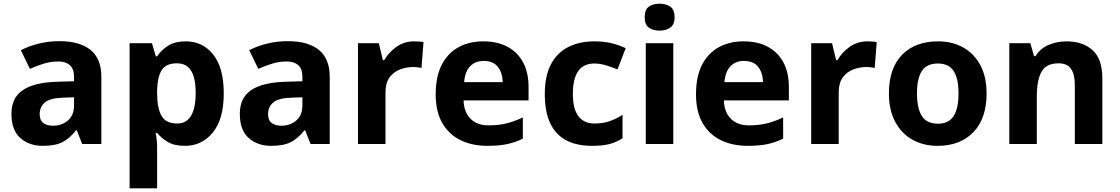

<svg xmlns="http://www.w3.org/2000/svg" viewBox="-20 -780 6066 1040"><path d="M302 -557Q412 -557 470.5 -509.5Q529 -462 529 -364V0H425L396 -74H392Q357 -30 318 -10Q279 10 211 10Q138 10 90 -32.5Q42 -75 42 -163Q42 -250 103 -291.5Q164 -333 286 -337L381 -340V-364Q381 -407 358.5 -427Q336 -447 296 -447Q256 -447 218 -435.5Q180 -424 142 -407L93 -508Q137 -531 190.5 -544Q244 -557 302 -557ZM323 -251Q251 -249 223 -225Q195 -201 195 -162Q195 -128 215 -113.5Q235 -99 267 -99Q315 -99 348 -127.5Q381 -156 381 -208V-253Z M986 -556Q1078 -556 1135 -484.5Q1192 -413 1192 -274Q1192 -135 1133 -62.5Q1074 10 982 10Q923 10 888 -11.5Q853 -33 831 -60H823Q827 -41 829 -20.5Q831 0 831 20V240H682V-546H803L824 -475H831Q853 -508 890 -532Q927 -556 986 -556ZM938 -437Q880 -437 856.5 -401Q833 -365 831 -291V-275Q831 -196 854.5 -153.5Q878 -111 940 -111Q974 -111 996 -130Q1018 -149 1029 -186Q1040 -223 1040 -276Q1040 -356 1015.5 -396.5Q991 -437 938 -437Z M1539 -557Q1649 -557 1707.5 -509.5Q1766 -462 1766 -364V0H1662L1633 -74H1629Q1594 -30 1555 -10Q1516 10 1448 10Q1375 10 1327 -32.5Q1279 -75 1279 -163Q1279 -250 1340 -291.5Q1401 -333 1523 -337L1618 -340V-364Q1618 -407 1595.5 -427Q1573 -447 1533 -447Q1493 -447 1455 -435.5Q1417 -424 1379 -407L1330 -508Q1374 -531 1427.5 -544Q1481 -557 1539 -557ZM1560 -251Q1488 -249 1460 -225Q1432 -201 1432 -162Q1432 -128 1452 -113.5Q1472 -99 1504 -99Q1552 -99 1585 -127.5Q1618 -156 1618 -208V-253Z M2224 -556Q2235 -556 2250 -555Q2265 -554 2274 -552L2263 -412Q2256 -414 2242.5 -415.5Q2229 -417 2219 -417Q2181 -417 2146 -403.5Q2111 -390 2089.5 -360Q2068 -330 2068 -278V0H1919V-546H2032L2054 -454H2061Q2085 -496 2127 -526Q2169 -556 2224 -556Z M2598 -556Q2674 -556 2728.5 -527Q2783 -498 2813 -443Q2843 -388 2843 -308V-236H2491Q2493 -173 2528.5 -137Q2564 -101 2627 -101Q2680 -101 2723 -111.5Q2766 -122 2812 -144V-29Q2772 -9 2727.5 0.5Q2683 10 2620 10Q2538 10 2475 -20.5Q2412 -51 2376 -113Q2340 -175 2340 -269Q2340 -365 2372.5 -428.5Q2405 -492 2463 -524Q2521 -556 2598 -556ZM2599 -450Q2556 -450 2527.5 -422Q2499 -394 2494 -335H2703Q2702 -385 2677 -417.5Q2652 -450 2599 -450Z M3186 10Q3105 10 3048 -19.5Q2991 -49 2961 -111Q2931 -173 2931 -270Q2931 -370 2965 -433Q2999 -496 3059.5 -526Q3120 -556 3199 -556Q3255 -556 3296.5 -545Q3338 -534 3369 -519L3325 -404Q3290 -418 3259.5 -427Q3229 -436 3199 -436Q3083 -436 3083 -271Q3083 -189 3113.5 -150Q3144 -111 3199 -111Q3246 -111 3282 -123.5Q3318 -136 3352 -158V-31Q3318 -9 3280.5 0.5Q3243 10 3186 10Z M3627 -546V0H3478V-546ZM3553 -760Q3586 -760 3610 -744.5Q3634 -729 3634 -686.8Q3634 -646 3610 -630Q3586 -614 3553 -614Q3518.7 -614 3495.4 -630Q3472 -646 3472 -686.8Q3472 -729 3495.4 -744.5Q3518.7 -760 3553 -760Z M4008 -556Q4084 -556 4138.5 -527Q4193 -498 4223 -443Q4253 -388 4253 -308V-236H3901Q3903 -173 3938.5 -137Q3974 -101 4037 -101Q4090 -101 4133 -111.5Q4176 -122 4222 -144V-29Q4182 -9 4137.5 0.5Q4093 10 4030 10Q3948 10 3885 -20.5Q3822 -51 3786 -113Q3750 -175 3750 -269Q3750 -365 3782.5 -428.5Q3815 -492 3873 -524Q3931 -556 4008 -556ZM4009 -450Q3966 -450 3937.5 -422Q3909 -394 3904 -335H4113Q4112 -385 4087 -417.5Q4062 -450 4009 -450Z M4679 -556Q4690 -556 4705 -555Q4720 -554 4729 -552L4718 -412Q4711 -414 4697.5 -415.5Q4684 -417 4674 -417Q4636 -417 4601 -403.5Q4566 -390 4544.5 -360Q4523 -330 4523 -278V0H4374V-546H4487L4509 -454H4516Q4540 -496 4582 -526Q4624 -556 4679 -556Z M5324 -273.7Q5324 -138 5252.5 -64Q5181 10 5058 10Q4982.1 10 4922.8 -23.1Q4863.4 -56.2 4829.2 -119.8Q4795 -183.4 4795 -274Q4795 -410 4866 -483Q4937 -556 5061 -556Q5138.4 -556 5197.2 -523Q5256 -490 5290 -427.3Q5324 -364.5 5324 -273.7ZM4947 -274Q4947 -193 4973.5 -151.5Q5000 -110 5059.9 -110Q5119 -110 5145.5 -151.5Q5172 -193 5172 -274Q5172 -355 5145.5 -395.5Q5119 -436 5059.5 -436Q5000 -436 4973.5 -395.5Q4947 -355 4947 -274Z M5757 -556Q5845 -556 5898 -508.5Q5951 -461 5951 -356V0H5802V-319Q5802 -378 5781 -407.5Q5760 -437 5714 -437Q5646 -437 5621 -390.5Q5596 -344 5596 -257V0H5447V-546H5561L5581 -476H5589Q5615 -518 5660.5 -537Q5706 -556 5757 -556Z"/></svg>

Font: Noto Sans Balinese
Style: Regular
Weight: 400
Designer: Aditya Bayu, David Williams
Foundry: David Williams
Version: Version 2.003